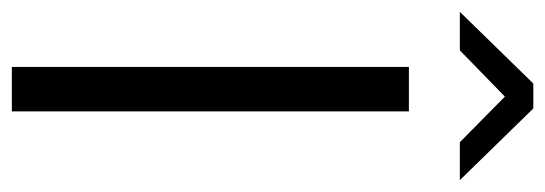

<svg xmlns="http://www.w3.org/2000/svg" viewBox="-343 -602 920 324"><g transform="rotate(90 117.0 -440.0)"><path d="M68 -670V0H143V-670ZM-25 -756H40L118 -832L195 -756H259L138 -880H96Z"/></g></svg>

Font: LT Wave Alt Light
Style: Regular
Weight: 300
Designer: Daniel Lyons
Version: Version 2.5 (Glyphs App)